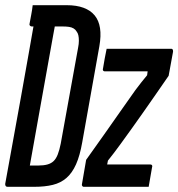

<svg xmlns="http://www.w3.org/2000/svg" viewBox="-31 -720 687 740"><path d="M226 -700Q264 -700 291 -690Q318 -680 334 -660.5Q350 -641 354.5 -611.5Q359 -582 352 -542L286 -172Q277 -120 262 -86.5Q247 -53 225 -34Q203 -15 172.5 -7.5Q142 0 101 0Q86 0 72 0Q58 0 46.5 0Q35 0 26 0Q17 0 9.5 0Q2 0 -2 0Q-7 0 -9 -3Q-11 -6 -11 -11Q4 -92 18.5 -173.5Q33 -255 48.5 -339Q64 -423 79.5 -513Q95 -603 113 -700L195 -656L184 -639Q179 -612 174 -584.5Q169 -557 164 -529Q154 -473 144 -417.5Q134 -362 124 -306Q114 -250 104 -194Q94 -138 84 -82Q88 -82 92 -82Q96 -82 102 -82Q108 -82 116 -82Q137 -82 151.5 -86Q166 -90 175.5 -99Q185 -108 191.5 -124.5Q198 -141 203 -166L270 -536Q273 -551 273 -563Q273 -575 271 -584Q269 -593 264 -599Q260 -606 252.5 -610.5Q245 -615 234.5 -616.5Q224 -618 209 -618Q194 -618 176.5 -618Q159 -618 143.5 -618Q128 -618 114.5 -618Q101 -618 92 -618Q89 -618 86.5 -619.5Q84 -621 83 -623.5Q82 -626 83 -629Q86 -646 89.5 -664Q93 -682 95 -700Q105 -700 120.5 -700Q136 -700 155 -700Q174 -700 192.5 -700Q211 -700 226 -700ZM380 -532H629Q632 -532 633.5 -530.5Q635 -529 635.5 -527Q636 -525 636 -521L619 -428Q593 -390 568.5 -355Q544 -320 521 -287Q498 -254 476 -223.5Q454 -193 433 -164Q420 -146 408.5 -131Q397 -116 385 -101L382 -86H549Q553 -86 555 -83Q557 -80 555 -75Q552 -56 548.5 -37.5Q545 -19 542 0H292Q289 0 287.5 -1.5Q286 -3 285 -5Q284 -7 285 -11L301 -104Q338 -156 371 -202.5Q404 -249 433.5 -291.5Q463 -334 491 -373Q503 -389 514 -403Q525 -417 536 -430L538 -445H373Q370 -445 368 -446.5Q366 -448 365.5 -450.5Q365 -453 366 -456Q369 -475 372.5 -494Q376 -513 380 -532Z"/></svg>

Font: Rec Mono Linear
Style: Italic
Weight: 400
Italic angle: -10°
Monospace: yes
Version: Version 1.085; ttfautohint (v1.8.4.7-5d5b)